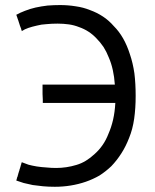

<svg xmlns="http://www.w3.org/2000/svg" viewBox="-20 -714 603 747"><path d="M146.5 -313.5Q216.8 -313.5 428.7 -313.5Q426.8 -278.3 419.9 -248Q413.1 -218.8 402.3 -194.3Q392.6 -168.9 378.9 -149.4Q365.2 -129.9 348.6 -115.2Q332 -99.6 314.5 -88.9Q296.9 -78.1 277.3 -72.3Q257.8 -66.4 238.3 -63.5Q217.8 -60.5 198.2 -60.5Q179.7 -60.5 160.2 -62.5Q141.6 -63.5 123 -66.4Q105.5 -69.3 90.8 -73.2Q76.2 -78.1 64.5 -83Q64.5 -83 64.5 -82Q64.5 -82 64.5 -81.1Q64.5 -81.1 63.5 -80.1Q63.5 -80.1 63.5 -79.1Q63.5 -79.1 63.5 -78.1Q63.5 -78.1 62.5 -77.1Q62.5 -77.1 62.5 -76.2Q62.5 -76.2 62.5 -75.2Q62.5 -75.2 62.5 -74.2Q62.5 -74.2 61.5 -73.2Q61.5 -73.2 61.5 -72.3Q61.5 -72.3 61.5 -71.3Q61.5 -71.3 60.5 -70.3Q60.5 -70.3 60.5 -69.3Q60.5 -69.3 60.5 -68.4Q60.5 -68.4 60.5 -67.4Q60.5 -67.4 59.6 -67.4Q59.6 -67.4 59.6 -66.4Q59.6 -65.4 59.6 -64.5Q59.6 -64.5 58.6 -63.5Q58.6 -63.5 58.6 -62.5Q58.6 -62.5 58.6 -62.5Q58.6 -62.5 58.6 -61.5Q58.6 -60.5 57.6 -59.6Q57.6 -59.6 57.6 -58.6Q57.6 -58.6 57.6 -57.6Q57.6 -57.6 56.6 -57.6Q56.6 -57.6 56.6 -56.6Q56.6 -56.6 56.6 -55.7Q56.6 -55.7 56.6 -54.7Q56.6 -54.7 55.7 -54.7Q55.7 -54.7 55.7 -52.7Q55.7 -52.7 55.7 -51.8Q55.7 -51.8 55.7 -51.8Q55.7 -50.8 54.7 -49.8Q54.7 -49.8 54.7 -49.8Q54.7 -49.8 54.7 -47.9Q54.7 -47.9 53.7 -47.9Q53.7 -47.9 53.7 -46.9Q53.7 -46.9 53.7 -45.9Q53.7 -45.9 53.7 -45.9Q53.7 -44.9 52.7 -43.9Q52.7 -43.9 52.7 -43.9Q52.7 -43 52.7 -42Q52.7 -42 51.8 -41Q51.8 -41 51.8 -40Q51.8 -40 51.8 -40Q51.8 -40 51.8 -39.1Q51.8 -39.1 50.8 -38.1Q50.8 -38.1 50.8 -37.1Q50.8 -37.1 50.8 -37.1Q50.8 -37.1 50.8 -36.1Q50.8 -36.1 50.8 -35.2Q50.8 -35.2 49.8 -34.2Q49.8 -34.2 49.8 -33.2Q49.8 -33.2 49.8 -32.2Q49.8 -32.2 49.8 -32.2Q49.8 -32.2 48.8 -30.3Q48.8 -30.3 48.8 -29.3Q48.8 -29.3 48.8 -28.3Q48.8 -28.3 47.9 -27.3Q47.9 -27.3 47.9 -27.3Q47.9 -27.3 47.9 -25.4Q47.9 -25.4 46.9 -25.4Q46.9 -24.4 46.9 -23.4Q46.9 -23.4 46.9 -23.4Q46.9 -23.4 45.9 -21.5Q45.9 -21.5 45.9 -20.5Q45.9 -20.5 45.9 -19.5Q45.9 -19.5 45.9 -19.5Q45.9 -18.6 44.9 -17.6Q44.9 -17.6 44.9 -16.6Q44.9 -16.6 44.9 -15.6Q44.9 -15.6 43.9 -14.6Q43.9 -14.6 43.9 -13.7Q43.9 -13.7 43.9 -12.7Q43.9 -12.7 43 -11.7Q56.6 -6.8 72.3 -2Q87.9 2 107.4 5.9Q127 8.8 147.5 10.7Q168.9 12.7 193.4 12.7Q224.6 12.7 254.9 7.8Q285.2 2.9 313.5 -6.8Q341.8 -16.6 367.2 -31.2Q391.6 -46.9 413.1 -67.4Q434.6 -89.8 452.1 -117.2Q469.7 -144.5 482.4 -177.7Q496.1 -210.9 502 -252Q507.8 -293 507.8 -340.8Q507.8 -388.7 502.9 -428.7Q497.1 -468.8 485.4 -502.9Q474.6 -537.1 459 -564.5Q443.4 -591.8 422.9 -612.3Q403.3 -634.8 380.9 -649.4Q357.4 -665 330.1 -674.8Q303.7 -685.5 274.4 -689.5Q245.1 -694.3 213.9 -694.3Q189.5 -694.3 165 -692.4Q140.6 -689.5 118.2 -684.6Q96.7 -679.7 77.1 -671.9Q58.6 -665 43 -656.2Q43 -656.2 43.9 -655.3Q43.9 -655.3 43.9 -654.3Q43.9 -654.3 44.9 -653.3Q44.9 -653.3 44.9 -652.3Q44.9 -652.3 44.9 -651.4Q44.9 -651.4 45.9 -650.4Q45.9 -650.4 45.9 -649.4Q45.9 -649.4 45.9 -648.4Q45.9 -648.4 46.9 -647.5Q46.9 -647.5 46.9 -647.5Q46.9 -647.5 46.9 -646.5Q46.9 -646.5 46.9 -645.5Q46.9 -645.5 47.9 -644.5Q47.9 -643.6 47.9 -642.6Q47.9 -642.6 48.8 -641.6Q48.8 -641.6 48.8 -640.6Q48.8 -640.6 48.8 -639.6Q48.8 -639.6 49.8 -639.6Q49.8 -639.6 49.8 -638.7Q49.8 -638.7 49.8 -636.7Q49.8 -636.7 50.8 -635.7Q50.8 -635.7 50.8 -634.8Q50.8 -634.8 50.8 -634.8Q50.8 -633.8 51.8 -632.8Q51.8 -632.8 51.8 -631.8Q51.8 -631.8 51.8 -631.8Q51.8 -630.9 52.7 -629.9Q52.7 -629.9 52.7 -628.9Q52.7 -628.9 52.7 -628.9Q52.7 -627.9 53.7 -627Q53.7 -627 53.7 -627Q53.7 -626 53.7 -625Q53.7 -625 54.7 -624Q54.7 -624 54.7 -624Q54.7 -624 54.7 -623Q54.7 -623 54.7 -622.1Q54.7 -622.1 55.7 -621.1Q55.7 -621.1 55.7 -621.1Q55.7 -621.1 55.7 -619.1Q55.7 -619.1 56.6 -618.2Q56.6 -618.2 56.6 -617.2Q56.6 -617.2 56.6 -616.2Q56.6 -616.2 57.6 -615.2Q57.6 -615.2 57.6 -614.3Q57.6 -614.3 57.6 -613.3Q57.6 -613.3 58.6 -612.3Q58.6 -612.3 58.6 -611.3Q58.6 -611.3 58.6 -610.4Q58.6 -610.4 59.6 -609.4Q59.6 -609.4 59.6 -608.4Q59.6 -608.4 60.5 -607.4Q60.5 -607.4 60.5 -607.4Q60.5 -607.4 60.5 -606.4Q60.5 -606.4 60.5 -605.5Q60.5 -605.5 61.5 -604.5Q61.5 -604.5 61.5 -603.5Q61.5 -603.5 61.5 -603.5Q61.5 -602.5 62.5 -601.6Q62.5 -601.6 62.5 -600.6Q62.5 -600.6 62.5 -600.6Q62.5 -600.6 62.5 -599.6Q62.5 -599.6 63.5 -597.7Q63.5 -597.7 63.5 -596.7Q63.5 -596.7 64.5 -595.7Q64.5 -595.7 64.5 -594.7Q64.5 -594.7 64.5 -593.8Q64.5 -593.8 64.5 -592.8Q76.2 -600.6 90.8 -605.5Q105.5 -610.4 123 -614.3Q140.6 -619.1 161.1 -620.1Q181.6 -622.1 204.1 -622.1Q226.6 -622.1 248 -619.1Q268.6 -616.2 288.1 -608.4Q307.6 -601.6 324.2 -590.8Q340.8 -580.1 355.5 -564.5Q370.1 -549.8 382.8 -531.2Q394.5 -512.7 403.3 -490.2Q413.1 -467.8 418.9 -441.4Q424.8 -415 426.8 -384.8Q333 -384.8 145.5 -384.8Q145.5 -379.9 145.5 -371.1Q145.5 -362.3 145.5 -348.6Q145.5 -335.9 146.5 -326.2Q146.5 -317.4 146.5 -313.5Z"/></svg>

Font: Aptus Gothic JP
Style: Medium
Weight: 400
Designer: Fuminori Ogawa / Motoya
Version: Version 1